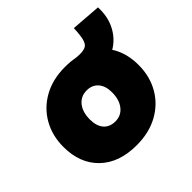

<svg xmlns="http://www.w3.org/2000/svg" viewBox="-160 -789 962 962"><g transform="rotate(-45 321.0 -308.0)"><path d="M314 -521Q397 -521 457 -490Q517 -459 549.5 -402Q582 -345 582 -267Q582 -187 546 -124Q510 -61 444.5 -25Q379 11 291 11Q167 11 96 -57.5Q25 -126 25 -243Q25 -323 61 -386Q97 -449 162 -485Q227 -521 314 -521ZM300 -149Q341 -149 366 -180.5Q391 -212 391 -264Q391 -310 368.5 -335.5Q346 -361 308 -361Q266 -361 241 -330Q216 -299 216 -246Q216 -200 238 -174.5Q260 -149 300 -149ZM413 -513Q439 -513 453.5 -521Q468 -529 474.5 -553.5Q481 -578 483 -627L642 -615Q645 -547 618 -495Q591 -443 542 -414Q493 -385 430 -385H384L348 -520Q359 -519 376 -516Q393 -513 413 -513Z"/></g></svg>

Font: Livvic Black
Style: Regular
Weight: 900
Designer: Jacques Le Bailly, Baron von Fonthausen
Version: Version 1.001; ttfautohint (v1.8.2)